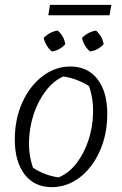

<svg xmlns="http://www.w3.org/2000/svg" viewBox="-20 -763 503 791"><path d="M193 8Q122 8 81.5 -44.5Q41 -97 41 -188Q41 -272 71.5 -340Q102 -408 154.5 -448.5Q207 -489 270 -489Q341 -489 381.5 -437Q422 -385 422 -293Q422 -230 404.5 -175.5Q387 -121 355.5 -79.5Q324 -38 282.5 -15Q241 8 193 8ZM221 -32Q263 -49 294.5 -89.5Q326 -130 344 -184Q362 -238 363.5 -296.5Q365 -355 347 -408Q297 -440 241 -448Q200 -430 168.5 -388.5Q137 -347 119 -293Q101 -239 99.5 -181Q98 -123 116 -72Q162 -41 221 -32ZM179 -700 186 -743H439L431 -700ZM193 -551Q167 -575 160 -607Q186 -633 218 -637Q244 -614 249 -581Q226 -555 193 -551ZM351 -551Q325 -573 318 -607Q343 -632 376 -637Q402 -613 407 -581Q383 -555 351 -551Z"/></svg>

Font: Piazzolla Light
Style: Italic
Weight: 300
Italic angle: -11.3°
Designer: Juan Pablo del Peral
Foundry: Huerta Tipografica
Version: Version 1.330